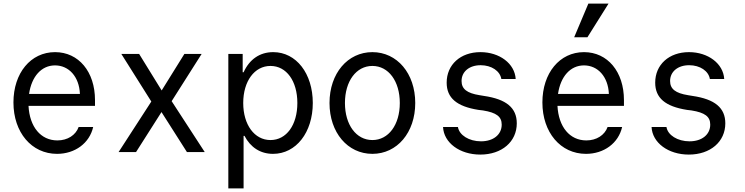

<svg xmlns="http://www.w3.org/2000/svg" viewBox="-20 -837 4100 1057"><path d="M137 -254H503V-286C503 -442 413 -550 283 -550C149 -550 54 -435 54 -273C54 -108 154 10 294 10C393 10 473 -49 493 -138H413C397 -93 352 -64 296 -64C204 -64 143 -139 137 -254ZM283 -477C359 -477 416 -415 420 -320H140C154 -416 208 -477 283 -477Z M633 0H729L869 -220L1009 0H1107L925 -280L1090 -540H995L870 -339L746 -540H648L813 -278Z M1237 -540V200H1321V-89H1326C1359 -26 1413 10 1483 10C1610 10 1702 -108 1702 -270C1702 -432 1611 -550 1484 -550C1410 -550 1353 -510 1321 -439H1316V-540ZM1469 -474C1557 -474 1617 -391 1617 -270C1617 -149 1557 -66 1469 -66C1381 -66 1319 -150 1319 -270C1319 -390 1381 -474 1469 -474Z M2030 10C2166 10 2266 -107 2266 -270C2266 -433 2166 -550 2030 -550C1894 -550 1794 -433 1794 -270C1794 -107 1894 10 2030 10ZM2030 -66C1941 -66 1879 -150 1879 -270C1879 -390 1941 -474 2030 -474C2119 -474 2181 -390 2181 -270C2181 -150 2119 -66 2030 -66Z M2419 -138C2423 -51 2511 14 2624 14C2743 14 2825 -57 2825 -158C2825 -243 2768 -291 2644 -309L2620 -313C2551 -324 2521 -347 2521 -391C2521 -443 2564 -478 2626 -478C2686 -478 2733 -446 2740 -402H2819C2814 -487 2730 -550 2625 -550C2515 -550 2439 -481 2439 -382C2439 -298 2494 -251 2614 -232L2639 -229C2713 -217 2742 -195 2742 -151C2742 -96 2696 -59 2628 -59C2562 -59 2508 -93 2501 -138Z M3049 -254H3415V-286C3415 -442 3325 -550 3195 -550C3061 -550 2966 -435 2966 -273C2966 -108 3066 10 3206 10C3305 10 3385 -49 3405 -138H3325C3309 -93 3264 -64 3208 -64C3116 -64 3055 -139 3049 -254ZM3195 -477C3271 -477 3328 -415 3332 -320H3052C3066 -416 3120 -477 3195 -477ZM3330 -817H3219L3141 -632H3214Z M3567 -138C3571 -51 3659 14 3772 14C3891 14 3973 -57 3973 -158C3973 -243 3916 -291 3792 -309L3768 -313C3699 -324 3669 -347 3669 -391C3669 -443 3712 -478 3774 -478C3834 -478 3881 -446 3888 -402H3967C3962 -487 3878 -550 3773 -550C3663 -550 3587 -481 3587 -382C3587 -298 3642 -251 3762 -232L3787 -229C3861 -217 3890 -195 3890 -151C3890 -96 3844 -59 3776 -59C3710 -59 3656 -93 3649 -138Z"/></svg>

Font: CommitMono-dimboump
Style: Regular
Weight: 400
Monospace: yes
Designer: Eigil Nikolajsen
Foundry: Eigil Nikolajsen
Version: Version 1.143